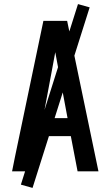

<svg xmlns="http://www.w3.org/2000/svg" viewBox="-20 -837 540 938"><path d="M39 0 53 -70 192 -735H308L461 0H359L326 -172H174L141 0ZM310 -260 267 -490Q263 -513 258.5 -536Q254 -559 250 -582Q246 -559 241.5 -536Q237 -513 233 -490L190 -260ZM139 81 82 65 361 -817 418 -801Z"/></svg>

Font: Iosevka Semibold
Style: Regular
Weight: 600
Monospace: yes
Designer: Belleve Invis
Foundry: Belleve Invis
Version: Version 33.2.3; ttfautohint (v1.8.4)